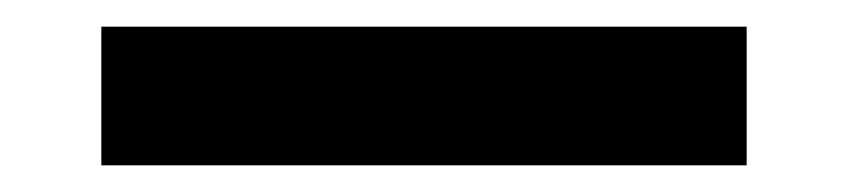

<svg xmlns="http://www.w3.org/2000/svg" viewBox="-20 28 636 144"><path d="M56 152V48H540V152Z"/></svg>

Font: Space Grotesk Frontify SemiBold
Style: Regular
Weight: 600
Designer: Florian Karsten
Version: Version 2.000